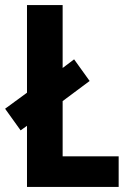

<svg xmlns="http://www.w3.org/2000/svg" viewBox="-30 -785 509 754"><path d="M76 -51V-291L51 -273L-10 -358L76 -421V-765H216V-518L261 -552L322 -467L216 -388V-171H436V-51Z"/></svg>

Font: Noto Sans Tamil UI Condensed
Style: Bold
Weight: 700
Width: 3
Designer: Jelle Bosma - Monotype Design Team
Foundry: Monotype Imaging Inc.
Version: Version 2.004; ttfautohint (v1.8.4.7-5d5b)